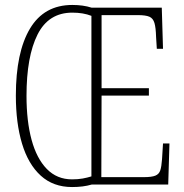

<svg xmlns="http://www.w3.org/2000/svg" viewBox="-20 -745 742 775"><path d="M271 10Q195 10 144.5 -36Q94 -82 69 -165Q44 -248 44 -359Q44 -534 101 -629.5Q158 -725 272 -725Q316 -725 350 -714H633L638 -548H613L610 -596Q609 -633 603.5 -652Q598 -671 583 -677.5Q568 -684 536 -684H390V-389H581V-359H390L389 -30H561Q592 -30 607 -36Q622 -42 627 -57.5Q632 -73 634 -102L638 -166H664L659 0H350Q316 10 271 10ZM271 -21Q295 -21 314 -24.5Q333 -28 349 -33V-681Q316 -694 272 -694Q176 -694 131.5 -605.5Q87 -517 87 -358Q87 -256 107.5 -180.5Q128 -105 169 -63Q210 -21 271 -21Z"/></svg>

Font: Noto Serif Tamil ExtraCondensed ExtraLight
Style: Italic
Weight: 200
Width: 2
Italic angle: -12°
Designer: Indian Type Foundry, Tom Grace, and the Monotype Design Team
Foundry: Monotype Imaging Inc.
Version: Version 2.003; ttfautohint (v1.8.4.7-5d5b)